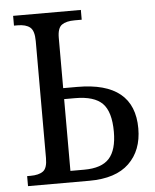

<svg xmlns="http://www.w3.org/2000/svg" viewBox="-52 -758 648 802"><g transform="rotate(-5 272.5 -357.0)"><path d="M33 -42H47Q82 -42 100 -55Q118 -68 118 -110V-601Q118 -644 100.5 -658.5Q83 -673 48 -673H33V-714H317V-673H287Q252 -673 233.5 -660Q215 -647 215 -606V-395H274Q513 -395 513 -200Q513 -108 457 -54Q401 0 290 0H33ZM273 -48Q346 -48 378 -83.5Q410 -119 410 -195Q410 -279 375.5 -314Q341 -349 261 -349H215V-48Z"/></g></svg>

Font: Noto Serif Narrow
Style: Regular
Weight: 400
Width: 4
Designer: Monotype Design Team
Foundry: Monotype Imaging Inc.
Version: Version 1.001